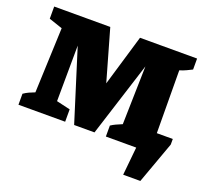

<svg xmlns="http://www.w3.org/2000/svg" viewBox="-111 -628 977 904"><g transform="rotate(20 377.5 -175.5)"><path d="M590 141 604 0H452V-55Q464 -63 476 -68.5Q488 -74 507 -82L514 -374L395 0H293L181 -357L179 -78L248 -62V0H14V-55Q27 -64 40 -70Q53 -76 69 -82L82 -408L14 -431V-492H295L368 -236L444 -492H730V-437Q714 -429 702.5 -423.5Q691 -418 670 -411L672 -97H752V-69L676 141Z"/></g></svg>

Font: Piazzolla ExtraBold
Style: Regular
Weight: 800
Designer: Juan Pablo del Peral
Foundry: Huerta Tipografica
Version: Version 1.330